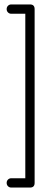

<svg xmlns="http://www.w3.org/2000/svg" viewBox="-20 -684 226 865"><path d="M115 161H31Q22 161 16 155Q10 149 10 140Q10 131 16 125Q22 119 31 119H94V-622H31Q22 -622 16 -628Q10 -634 10 -643Q10 -652 16 -658Q22 -664 31 -664H115Q136 -664 136 -643V140Q136 161 115 161Z"/></svg>

Font: Jura Light Light
Style: Regular
Weight: 300
Version: Version 5.106